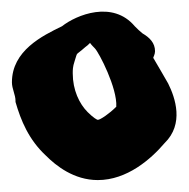

<svg xmlns="http://www.w3.org/2000/svg" viewBox="-22 -689 317 322"><path d="M-2 -551C-2 -540 4 -530 4 -520V-518C13 -487 26 -455 55 -428C72 -411 102 -387 142 -387C191 -387 231 -422 254 -449C287 -481 272 -525 260 -549C253 -561 244 -577 235 -592C235 -593 238 -598 238 -603C238 -617 229 -626 217 -633C212 -637 209 -640 204 -645C167 -689 106 -664 82 -645C49 -629 -2 -604 -2 -551ZM100 -566C100 -572 100 -577 103 -586C109 -604 103 -594 121 -610C124 -612 126 -614 129 -617C131 -614 136 -609 137 -608C144 -601 175 -541 173 -510C161 -498 146 -488 142 -488C141 -488 135 -491 125 -501C111 -515 100 -538 100 -566Z"/></svg>

Font: Stray Cat
Style: ExBlk
Weight: 1000
Version: Version 1.0